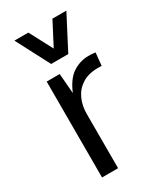

<svg xmlns="http://www.w3.org/2000/svg" viewBox="-195 -845 772 916"><g transform="rotate(-30 191.0 -387.0)"><path d="M84 0V-528.3H155.8L164.6 -418.5Q191.9 -483.9 231.9 -509.3Q272 -534.7 316.9 -534.7Q327.6 -534.7 336.9 -534.2Q346.2 -533.7 355.5 -532.2L348.6 -461.9Q343.8 -461.9 338.9 -462.2Q334 -462.4 328.6 -462.4Q275.9 -462.4 241.2 -440.4Q206.5 -418.5 189.5 -381.6Q172.4 -344.7 172.4 -299.8V0ZM144.5 -590.3 48.3 -774.4H125L191.9 -647.9L257.8 -774.4H334.5L238.8 -590.3Z"/></g></svg>

Font: Comme
Style: Regular
Weight: 400
Designer: Vernon Adams
Foundry: Vernon Adams
Version: Version 1.000;gftools[0.9.27]